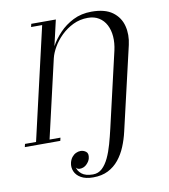

<svg xmlns="http://www.w3.org/2000/svg" viewBox="-169 -848 1051 1197"><g transform="rotate(-10 356.0 -250.0)"><path d="M324 260Q276 260 247 243.2Q218 226.5 207 200.2Q196 174 202.5 146Q207.5 125.5 218.5 111.8Q229.5 98 244 91Q258.5 84 273.5 84Q292.5 84 308 96Q323.5 108 316.5 138Q312 157 293.8 174.8Q275.5 192.5 250.5 192.5Q241.5 192.5 234.5 188.2Q227.5 184 226.5 176Q230 202 254.2 221.8Q278.5 241.5 325.5 241.5Q359.5 241.5 383.8 218.8Q408 196 425.8 158.2Q443.5 120.5 456.5 74Q469.5 27.5 480.5 -20L590.5 -496Q601 -542.5 597.8 -584Q594.5 -625.5 578 -657.2Q561.5 -689 532.2 -707.2Q503 -725.5 462.5 -725.5Q411.5 -725.5 368.8 -704.8Q326 -684 293 -651.8Q260 -619.5 239 -583.2Q218 -547 210.5 -515.5H198Q205 -546.5 227.2 -587.8Q249.5 -629 286.5 -668.2Q323.5 -707.5 375 -733.5Q426.5 -759.5 491.5 -759.5Q576.5 -759.5 623.8 -724.8Q671 -690 685.2 -634Q699.5 -578 685 -514.5L563 11.5Q552 60 533.5 104.8Q515 149.5 486.8 184.5Q458.5 219.5 418.5 239.8Q378.5 260 324 260ZM-64 0 -59.5 -19.5H10.5L174.5 -730.5H104.5L109 -750H264.5L96 -19.5H165L160.5 0Z"/></g></svg>

Font: Bodoni Moda
Style: Italic
Weight: 400
Italic angle: -13°
Designer: Owen Earl
Foundry: indestructible type
Version: Version 2.005